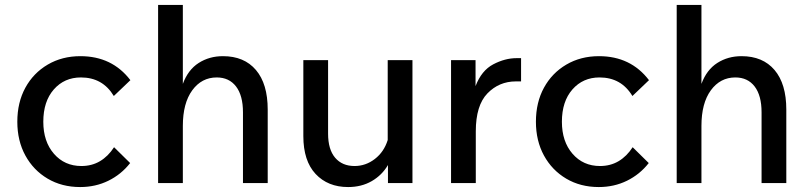

<svg xmlns="http://www.w3.org/2000/svg" viewBox="-20 -740 3269 776"><path d="M441 -145 506 -81Q470 -35 418 -9.5Q366 16 304 16Q230 16 172.5 -18Q115 -52 82.5 -111.5Q50 -171 50 -248Q50 -326 82.5 -385.5Q115 -445 173 -479Q231 -513 305 -513Q433 -513 507 -416L440 -352Q395 -427 307 -427Q240 -427 197.5 -378.5Q155 -330 155 -248Q155 -168 198 -118.5Q241 -69 309 -69Q351 -69 384 -88.5Q417 -108 441 -145Z M1062 0H962V-286Q962 -354 934 -390.5Q906 -427 856 -427Q795 -427 757 -375Q719 -323 719 -231V0H619V-720H719V-401Q740 -458 783 -485.5Q826 -513 881 -513Q967 -513 1014.5 -457Q1062 -401 1062 -297Z M1647 0H1548V-73Q1524 -32 1482.5 -8Q1441 16 1387 16Q1305 16 1255.5 -37Q1206 -90 1206 -190V-497H1306V-200Q1306 -136 1334.5 -102.5Q1363 -69 1413 -69Q1458 -69 1495 -97.5Q1532 -126 1547 -174V-497H1647Z M2086 -505V-411H2065Q1997 -411 1950 -362.5Q1903 -314 1903 -209V0H1803V-497H1902V-392Q1926 -455 1973.5 -480Q2021 -505 2068 -505Z M2537 -145 2602 -81Q2566 -35 2514 -9.5Q2462 16 2400 16Q2326 16 2268.5 -18Q2211 -52 2178.5 -111.5Q2146 -171 2146 -248Q2146 -326 2178.5 -385.5Q2211 -445 2269 -479Q2327 -513 2401 -513Q2529 -513 2603 -416L2536 -352Q2491 -427 2403 -427Q2336 -427 2293.5 -378.5Q2251 -330 2251 -248Q2251 -168 2294 -118.5Q2337 -69 2405 -69Q2447 -69 2480 -88.5Q2513 -108 2537 -145Z M3158 0H3058V-286Q3058 -354 3030 -390.5Q3002 -427 2952 -427Q2891 -427 2853 -375Q2815 -323 2815 -231V0H2715V-720H2815V-401Q2836 -458 2879 -485.5Q2922 -513 2977 -513Q3063 -513 3110.5 -457Q3158 -401 3158 -297Z"/></svg>

Font: Wix Madefor Text Medium
Style: Regular
Weight: 500
Designer: Dalton Maag Ltd
Foundry: Dalton Maag Ltd
Version: Version 3.100